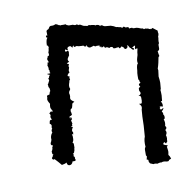

<svg xmlns="http://www.w3.org/2000/svg" viewBox="-69 -602 709 712"><g transform="rotate(-10 286.0 -246.5)"><path d="M555 -434 554 -439V-445L546 -451L537 -458L530 -454V-456H524Q522 -459 519 -459H516L513 -460Q512 -461 509 -460L505 -459Q501 -464 496 -463Q482 -469 478 -469H469Q464 -469 463 -472Q454 -472 451 -471Q451 -477 447 -477H439Q434 -482 431 -481Q428 -477 425 -479L422 -481L419 -482H416L413 -483Q408 -485 407 -484L402 -486L397 -489Q392 -491 386 -493Q368 -495 364 -495L359 -497L355 -500Q348 -502 347 -498Q345 -503 340 -504Q335 -506 330 -504Q327 -507 322 -507L317 -508H312Q305 -511 301 -507L297 -508L292 -509Q288 -509 283 -512L278 -515Q277 -516 274 -516.5Q271 -517 270 -517Q268 -515 266 -517L265 -519L263 -520Q258 -516 248 -521H233Q225 -523 221 -528Q220 -527 216 -527H212Q205 -528 203 -526L201 -528Q197 -527 193 -531L189 -533Q187 -534 184 -534L180 -532L175 -531H166Q160 -529 159 -524L155 -520Q146 -518 148 -509V-502Q149 -499 147 -497Q144 -501 143 -498Q142 -496 143 -492L147 -490Q140 -483 140 -460L144 -462Q143 -458 146 -455Q144 -451 144 -447L143 -441L141 -436V-433L142 -430Q142 -425 140 -423Q133 -422 135 -416Q131 -415 133 -408L135 -404L136 -399H131Q132 -395 129 -388Q133 -379 131 -373Q135 -369 133 -364V-363L134 -361Q136 -360 134 -358H123Q124 -355 126 -355L129 -354Q132 -354 131 -350Q128 -350 128 -346L127 -343L124 -341L125 -337L126 -333L124 -329L122 -325Q120 -320 118 -319L119 -315V-311Q120 -306 122 -305L123 -298V-293L121 -291L120 -288Q118 -284 119 -282L113 -280L109 -279Q107 -277 108 -270Q105 -266 108 -258L111 -252L114 -247Q110 -231 116 -226Q115 -223 117 -222L119 -220L120 -218L116 -217L114 -218Q112 -220 105 -212Q110 -207 108 -202L107 -200V-197Q109 -191 111 -188Q103 -188 102 -184L101 -180L100 -174Q105 -172 106 -167L105 -161Q104 -157 106 -155Q100 -148 104 -141Q94 -129 96 -115L94 -109L91 -103Q89 -94 98 -93Q96 -90 94 -86V-82L93 -79L92 -76L90 -73Q88 -70 90 -67Q89 -60 94 -60Q88 -54 90 -52Q84 -48 87 -44Q90 -39 95 -42L107 -29L118 -16Q132 -18 136 -22L138 -15Q142 -8 151 -11Q157 -14 159 -22H166Q171 -22 172 -26Q170 -28 170 -31V-34Q172 -36 165 -42L169 -44Q167 -46 165 -50Q169 -50 171 -55L172 -59L174 -63Q172 -65 174 -68L175 -71V-83Q176 -87 171 -91Q176 -96 176 -105V-114L174 -122L177 -121L179 -120L180 -128Q179 -129 177 -133Q178 -144 183 -145L181 -147L179 -148Q176 -150 176 -151H182Q179 -156 183 -160Q182 -163 180 -173Q184 -174 184 -179Q184 -182 181 -186Q180 -183 178 -179Q175 -188 179 -189L183 -190L187 -193L186 -201L184 -209L186 -208Q185 -209 185 -212L188 -215Q191 -216 192 -219L194 -226Q195 -235 199 -236L203 -238L204 -239L200 -242L197 -244L193 -248Q192 -248 192 -250Q192 -252 191 -252V-256L192 -260V-267Q188 -277 196 -285L197 -288V-290Q192 -298 199 -315Q198 -319 203 -323Q200 -329 203 -335Q194 -335 197 -341L201 -346L206 -350Q202 -353 205 -361L207 -367Q207 -371 205 -373Q209 -376 208 -380Q207 -381 201 -383Q204 -386 211 -388Q205 -395 208 -401L211 -406L215 -412V-417L216 -422Q216 -428 213 -430Q205 -425 203 -429V-433Q203 -434 205 -436L207 -434L209 -433Q211 -431 214 -432L213 -438L216 -443L217 -444Q217 -443 218 -443Q224 -446 226 -444L229 -441L232 -437Q233 -443 238 -445Q236 -439 241 -439L245 -440L249 -441Q254 -438 266 -438H272Q275 -438 276 -434Q280 -436 282 -432L283 -434L284 -436Q286 -438 287 -438Q284 -434 290 -429Q295 -426 298 -427L305 -429L311 -431Q316 -426 320 -428L323 -429Q325 -429 327 -427L328 -428L329 -429Q330 -430 332 -428V-424Q332 -423 334 -421L337 -425L338 -422L339 -419Q345 -420 348 -423Q349 -416 353 -416L356 -417H359Q363 -415 366 -413Q367 -412 369 -414L370 -415H372Q380 -416 381 -409Q384 -408 388 -408L393 -409Q399 -410 402 -409Q402 -406 403 -405Q407 -405 413 -411Q414 -408 419 -406Q419 -400 427 -398L430 -401L433 -403Q435 -406 432 -410H436L439 -405L441 -401L445 -398L448 -394Q451 -390 455 -391Q458 -394 455 -396Q453 -398 449 -398L452 -400L456 -403Q460 -406 462 -404Q459 -396 460 -391Q464 -394 468 -393H469L468 -388L466 -379L465 -369L462 -359Q458 -346 461 -338Q455 -334 454 -312Q453 -309 452.5 -303Q452 -297 452 -294V-279L454 -277Q455 -276 455 -274Q455 -271 456 -269L458 -265Q452 -264 451 -260Q450 -256 455 -253L448 -246V-240Q448 -236 449 -235Q453 -230 451 -225L447 -221L442 -219Q443 -219 446 -218L449 -217Q452 -212 451 -205V-199L450 -194Q450 -188 444 -189L441 -190L440 -188Q444 -185 446 -180Q448 -174 445 -167Q443 -143 443 -141Q443 -110 439 -66Q433 -52 435 -28Q431 -24 431 -18V4Q435 6 433 11L431 19Q437 20 437 22V27Q438 31 441 35Q449 38 453 40Q460 38 467 41L475 39Q480 38 484 39Q488 36 499 38L503 39H507Q512 39 512 35L517 33L521 31L519 26L517 21Q512 16 514 12Q516 4 515 -1L514 -8L513 -15Q513 -16 518 -18L513 -21L509 -22Q503 -24 501 -27L504 -31L506 -34Q507 -32 512 -27Q514 -29 516 -32L518 -34V-40L519 -46Q519 -52 517 -58Q521 -62 521 -68Q521 -72 518 -77Q528 -84 520 -92Q524 -105 519 -117Q524 -117 524 -125Q524 -132 520 -136Q523 -139 517 -147Q526 -155 525 -159L521 -157L518 -155Q514 -154 511 -158Q516 -160 512 -165Q515 -168 524 -164Q527 -174 520 -184L523 -185H525L526 -196L527 -206Q527 -221 526 -227L528 -229L529 -241L530 -253Q530 -263 528 -277L529 -284L530 -292Q532 -300 530 -306Q533 -314 536 -327L538 -337L540 -347Q543 -351 544 -351Q542 -359 541 -370Q549 -372 548 -382V-391Q548 -396 551 -398Q550 -404 551 -411L552 -417V-423Q555 -428 555 -434Z"/></g></svg>

Font: Kom-post
Style: Regular
Weight: 400
Designer: @guaschetti
Foundry: guaschetti
Version: Version 1.00 December 6, 2021, initial release